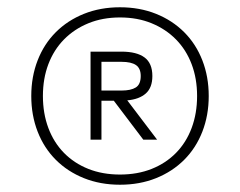

<svg xmlns="http://www.w3.org/2000/svg" viewBox="-20 -698 660 528"><path d="M310 -190Q256 -190 211 -208Q166 -226 133.5 -258.5Q101 -291 83.5 -336Q66 -381 66 -434Q66 -487 83.5 -532Q101 -577 133.5 -609.5Q166 -642 211 -660Q256 -678 310 -678Q364 -678 409 -660Q454 -642 486.5 -609.5Q519 -577 536.5 -532Q554 -487 554 -434Q554 -381 536.5 -336Q519 -291 486.5 -258.5Q454 -226 409 -208Q364 -190 310 -190ZM310 -218Q358 -218 397 -233.5Q436 -249 464 -277.5Q492 -306 507 -346Q522 -386 522 -434Q522 -482 507 -521.5Q492 -561 464 -589.5Q436 -618 397 -634Q358 -650 310 -650Q262 -650 223 -634Q184 -618 156 -589.5Q128 -561 113 -521.5Q98 -482 98 -434Q98 -386 113 -346Q128 -306 156 -277.5Q184 -249 223 -233.5Q262 -218 310 -218ZM399 -489Q399 -457 381 -441Q363 -425 330 -422L412 -314H374L293 -421H259V-314H229V-556H314Q356 -556 377.5 -540Q399 -524 399 -489ZM367 -489Q367 -510 354 -519Q341 -528 314 -528H259V-449H314Q340 -449 353.5 -457.5Q367 -466 367 -489Z"/></svg>

Font: Celebes Thin
Style: Regular
Weight: 250
Designer: Anugrah Pasau
Foundry: Lafontype
Version: Version 1.000; ttfautohint (v1.8.4)